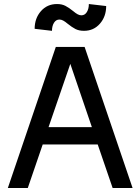

<svg xmlns="http://www.w3.org/2000/svg" viewBox="-20 -933 697 953"><path d="M400 -700 638 0H539L465 -216H192L118 0H19L257 -700ZM263 -913Q287 -913 304.5 -904Q322 -895 343 -878Q356 -867 365.5 -862Q375 -857 384 -857Q401 -857 411 -873Q421 -889 421 -913L507 -903Q507 -851 476 -815.5Q445 -780 397 -780Q372 -780 354.5 -789Q337 -798 316 -815Q303 -826 293.5 -831Q284 -836 275 -836Q258 -836 248 -820Q238 -804 238 -780L152 -790Q152 -842 183 -877.5Q214 -913 263 -913ZM329 -616 221 -302H436Z"/></svg>

Font: MedMera Sans Display
Style: Regular
Weight: 500
Designer: Kasper Nordkvist
Foundry: UNCUT.wtf
Version: Version 1.300